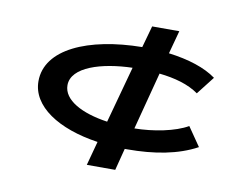

<svg xmlns="http://www.w3.org/2000/svg" viewBox="-76 -728 1152 905"><g transform="rotate(10 500.0 -275.0)"><path d="M528 73 555 -32C559 -32 563 -32 567 -32C695 -32 808 -52 898 -101L836 -191C776 -156 673 -136 583 -135L655 -410C729 -402 795 -384 844 -349L911 -435C858 -474 778 -500 682 -512L712 -623H582L553 -519C295 -516 99 -430 99 -276C99 -156 232 -70 423 -42L392 73ZM237 -281C237 -369 379 -411 525 -415L451 -144C327 -162 237 -210 237 -281Z"/></g></svg>

Font: Inconsolata UltraExpanded
Style: Bold
Weight: 700
Width: 9
Monospace: yes
Designer: Raph Levien, Cyreal, Brenton Simpson
Foundry: Raph Levien, Cyreal, Google
Version: Version 3.100